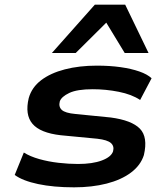

<svg xmlns="http://www.w3.org/2000/svg" viewBox="-20 -792 711 822"><path d="M297 10Q209 10 143 -4Q77 -18 43 -43L82 -139Q109 -122 148 -111Q187 -100 230.5 -95Q274 -90 314 -90Q376 -90 416 -105Q456 -120 464 -144Q470 -166 455 -179.5Q440 -193 397 -198L240 -213Q152 -223 119 -262Q86 -301 103 -372Q116 -418 156 -448.5Q196 -479 257.5 -495Q319 -511 395 -511Q450 -511 496 -504.5Q542 -498 576.5 -486Q611 -474 629 -457L580 -364Q544 -388 488.5 -399Q433 -410 377 -410Q310 -410 276.5 -394Q243 -378 236 -358Q230 -335 244.5 -321.5Q259 -308 303 -304L454 -289Q544 -277 579 -241Q614 -205 596 -128Q582 -84 540.5 -53Q499 -22 436.5 -6Q374 10 297 10ZM202 -565 386 -772H516L616 -565H514L435 -695L304 -565Z"/></svg>

Font: Nunito Sans 7pt Expanded
Style: Bold Italic
Weight: 700
Width: 7
Italic angle: -9°
Designer: Vernon Adams
Foundry: Vernon Adams
Version: Version 3.101;gftools[0.9.27]